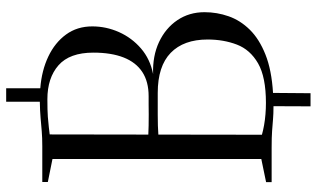

<svg xmlns="http://www.w3.org/2000/svg" viewBox="-222 -678 1026 622"><g transform="rotate(-90 291.0 -367.0)"><path d="M257.5 126 258 6Q233.5 6 216 4.5Q198.5 3 178 1.5Q157.5 0 124 0H12V-18L87 -33.5V-710L12.5 -725V-743H128Q156.5 -743 177.2 -744.8Q198 -746.5 220 -748.5Q242 -750.5 272.5 -751V-860H316V-749.5Q373.5 -745 418.8 -723.5Q464 -702 490.2 -666Q516.5 -630 516.5 -581Q516.5 -536 498 -494.5Q479.5 -453 445 -423.2Q410.5 -393.5 362 -384Q420.5 -386 465.8 -364.8Q511 -343.5 536.8 -305.2Q562.5 -267 562.5 -217.5Q562.5 -177 549.2 -139.2Q536 -101.5 505.8 -70.8Q475.5 -40 425.2 -20Q375 0 301 4.5L300 126ZM268.5 -18.5Q352.5 -18.5 396.8 -44Q441 -69.5 457.5 -112.5Q474 -155.5 474 -207.5Q474 -285 430.8 -327Q387.5 -369 301 -369Q286.5 -369 268.2 -369Q250 -369 231.2 -369Q212.5 -369 195.2 -368.5Q178 -368 166 -367L165.5 -31.5Q179.5 -27.5 196.5 -24.5Q213.5 -21.5 231.8 -20Q250 -18.5 268.5 -18.5ZM290.5 -398.5Q337.5 -398.5 368.8 -419Q400 -439.5 415.8 -479.5Q431.5 -519.5 431.5 -577.5Q431.5 -654.5 390.5 -690.5Q349.5 -726.5 280.5 -726.5Q244.5 -726.5 223.5 -725Q202.5 -723.5 189.8 -721.8Q177 -720 166.5 -719L166 -399.5Q178.5 -399 195.5 -398.5Q212.5 -398 230.5 -398.2Q248.5 -398.5 264.2 -398.5Q280 -398.5 290.5 -398.5Z"/></g></svg>

Font: Merriweather 144pt Light
Style: Regular
Weight: 300
Version: Version 2.100